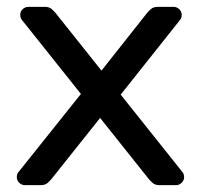

<svg xmlns="http://www.w3.org/2000/svg" viewBox="-20 -540 588 560"><path d="M29 0ZM272 -196 131 -19Q127 -14 119.5 -7Q112 0 99 0H53Q43 0 36 -7Q29 -14 29 -23Q29 -31 33 -37L216 -266L43 -483Q39 -489 39 -497Q39 -506 46 -513Q53 -520 63 -520H111Q124 -520 131.5 -513Q139 -506 143 -501L276 -334L408 -501Q412 -506 419.5 -513Q427 -520 440 -520H486Q496 -520 503 -513Q510 -506 510 -497Q510 -489 506 -483L332 -264L513 -37Q517 -31 517 -23Q517 -14 510 -7Q503 0 493 0H445Q432 0 424.5 -7Q417 -14 413 -19Z"/></svg>

Font: Rubik
Style: Regular
Weight: 400
Designer: Hubert & Fischer
Foundry: Hubert & Fischer
Version: Version 1.002; ttfautohint (v1.6)